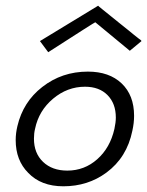

<svg xmlns="http://www.w3.org/2000/svg" viewBox="-20 -645 516 673"><path d="M444 -187Q425 -93 353 -40Q288 8 202 8Q124 8 79 -39Q35 -83 35 -154Q35 -178 41 -203Q61 -288 128 -340Q197 -394 288 -394Q363 -394 406.5 -352.5Q450 -311 450 -239Q450 -214 444 -187ZM381 -193Q386 -216 386 -233Q386 -282 357 -311.5Q328 -341 278 -341Q216 -341 166 -299Q116 -257 103 -194Q99 -178 99 -159Q99 -108 131 -77.5Q163 -47 216 -47Q276 -47 321 -87Q366 -127 381 -193ZM476 -501 435 -467 314 -567Q312 -567 149 -462L120 -501L324 -625Q323 -625 340.5 -611Q358 -597 400 -563Q413 -553 427.5 -541Q442 -529 449.5 -523Q457 -517 464 -511.5Q471 -506 474 -504Z"/></svg>

Font: GFS Neohellenic Rg
Style: Italic
Weight: 400
Italic angle: -12°
Designer: Takis Katsoulidis and George D. Matthiopoulos
Foundry: Takis Katsoulidis and George D. Matthiopoulos
Version: Version 1.0